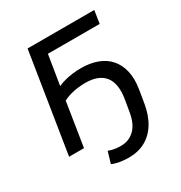

<svg xmlns="http://www.w3.org/2000/svg" viewBox="-204 -849 1113 1182"><g transform="rotate(-30 353.0 -258.0)"><path d="M370 189Q334 189 303.5 183.5Q273 178 252 168L276 87Q293 94 315 98Q337 102 363 102Q421 102 460.5 63Q500 24 512 -53L526 -135Q543 -240 501 -292Q459 -344 366 -344Q339 -344 311 -340.5Q283 -337 256.5 -329.5Q230 -322 207 -310L158 0H52L164 -705H638L624 -614H256L222 -404Q243 -414 269.5 -421Q296 -428 326 -432Q356 -436 386 -436Q452 -436 503 -417Q554 -398 586.5 -360.5Q619 -323 631.5 -268Q644 -213 632 -141L618 -56Q605 24 571.5 78.5Q538 133 487 161Q436 189 370 189Z"/></g></svg>

Font: Nunito Sans 10pt SemiBold
Style: Italic
Weight: 600
Italic angle: -9°
Designer: Vernon Adams
Foundry: Vernon Adams
Version: Version 3.101;gftools[0.9.27]